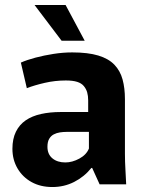

<svg xmlns="http://www.w3.org/2000/svg" viewBox="-20 -742 582 773"><path d="M191 11Q143 11 107 -9Q71 -29 50.5 -64Q30 -99 30 -143Q30 -183 44 -211.5Q58 -240 83.5 -257.5Q109 -275 145 -283Q181 -291 224 -291H335V-338Q335 -356 331 -370Q327 -384 317.5 -395.5Q308 -407 290.5 -412.5Q273 -418 245 -418Q202 -418 160.5 -408.5Q119 -399 88 -387L64 -490Q89 -501 123 -510Q157 -519 195.5 -525Q234 -531 271 -531Q334 -531 375.5 -518.5Q417 -506 440.5 -481.5Q464 -457 473.5 -422Q483 -387 483 -343V-123Q483 -92 485 -58.5Q487 -25 488 0H381L351 -66H348Q319 -30 278.5 -9.5Q238 11 191 11ZM243 -88Q271 -88 299.5 -103.5Q328 -119 338 -144V-211H248Q235 -211 221.5 -209Q208 -207 196.5 -201Q185 -195 178 -183Q171 -171 171 -151Q171 -121 191 -104.5Q211 -88 243 -88ZM228 -578 119 -722H244L321 -578Z"/></svg>

Font: Murecho Thin SemiBold
Style: Regular
Weight: 600
Version: Version 1.010